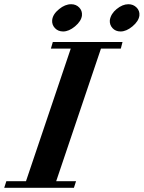

<svg xmlns="http://www.w3.org/2000/svg" viewBox="-65 -889 680 909"><path d="M515 -690 507 -659H413L201 -31H295L285 0H-45L-35 -31H58L270 -659H176L185 -690ZM506 -740Q482 -740 467.5 -756Q453 -772 455 -794Q460 -824 487 -846Q515 -869 543 -869Q566 -869 581.5 -853.5Q597 -838 595 -816Q592 -789 562 -764Q533 -740 506 -740ZM234 -740Q210 -740 195 -756Q180 -772 182 -794Q185 -822 215 -846Q243 -869 272 -869Q295 -869 310 -853.5Q325 -838 323 -816Q320 -789 290 -764Q261 -740 234 -740Z"/></svg>

Font: DG Didot
Style: Bold Italic
Weight: 700
Designer: David Gatwood, Takis Katsoulidis, and George D. Matthiopoulos
Foundry: David Gatwood
Version: Version 1.0